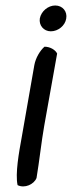

<svg xmlns="http://www.w3.org/2000/svg" viewBox="-20 -630 262 699"><path d="M125 -563C121 -538 139 -516 165 -516C192 -516 217 -537 221 -562C226 -588 208 -610 181 -610C155 -610 130 -589 125 -563ZM59 -130C49 -75 35 2 44 44C70 57 104 41 113 18C123 -41 131 -116 141 -172L188 -435C182 -448 163 -460 142 -460C126 -446 110 -420 105 -393Z"/></svg>

Font: Snowfall
Style: Obl
Weight: 400
Designer: Jasper
Foundry: Cannot Into Space Fonts
Version: Version 0.9